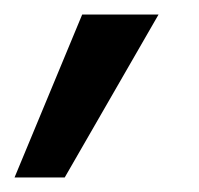

<svg xmlns="http://www.w3.org/2000/svg" viewBox="-28 -121 273 264"><path d="M61 123H-8L85 -101H190Z"/></svg>

Font: Hind Jalandhar
Style: Regular
Weight: 400
Designer: Namrata Goyal
Foundry: Indian Type Foundry
Version: Version 0.702;PS 1.0;hotconv 1.0.81;makeotf.lib2.5.63406